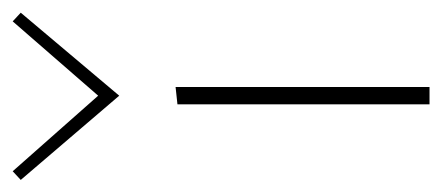

<svg xmlns="http://www.w3.org/2000/svg" viewBox="-234 -492 713 310"><g transform="rotate(-90 123.0 -336.5)"><path d="M124 -501 -12 -660 2 -673 124 -535 244 -673 258 -660ZM110 0V-407L138 -410V0Z"/></g></svg>

Font: EauTestInfant Extralight
Style: Regular
Weight: 250
Designer: Christian Thalmann (Catharsis Fonts)
Version: Version 0.001;PS 000.001;hotconv 1.0.88;makeotf.lib2.5.64775